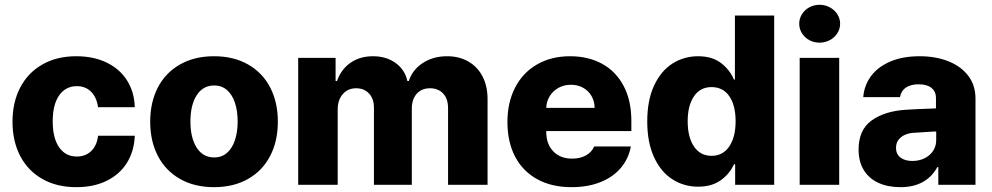

<svg xmlns="http://www.w3.org/2000/svg" viewBox="-20 -772 4143 802"><path d="M32.2 -263.7Q32.2 -344.7 64.5 -406.5Q96.7 -468.3 157 -502.7Q217.3 -537.1 298.8 -537.1Q370.6 -537.1 425.3 -510.7Q480 -484.4 510.5 -436.3Q541 -388.2 543 -324.2H389.6Q383.8 -365.2 360.6 -388.7Q337.4 -412.1 300.8 -412.1Q254.4 -412.1 227.3 -373.8Q200.2 -335.4 200.2 -265.6Q200.2 -194.8 227.1 -156.5Q253.9 -118.2 300.8 -118.2Q336.9 -118.2 360.8 -140.9Q384.8 -163.6 389.6 -205.1H543Q540.5 -140.6 510.3 -92Q480 -43.5 425.8 -16.8Q371.6 9.8 298.8 9.8Q216.8 9.8 156.5 -24.7Q96.2 -59.1 64.2 -120.8Q32.2 -182.6 32.2 -263.7Z M607.4 -263.7Q607.4 -345.2 639.6 -407Q671.9 -468.8 732.2 -502.9Q792.5 -537.1 874 -537.1Q955.6 -537.1 1015.9 -502.9Q1076.2 -468.8 1108.4 -407Q1140.6 -345.2 1140.6 -263.7Q1140.6 -182.1 1108.4 -120.4Q1076.2 -58.6 1015.9 -24.4Q955.6 9.8 874 9.8Q792.5 9.8 732.2 -24.4Q671.9 -58.6 639.6 -120.4Q607.4 -182.1 607.4 -263.7ZM972.7 -264.6Q972.7 -309.1 961.2 -343.3Q949.7 -377.4 927.7 -396.2Q905.8 -415 875 -415Q827.6 -415 801.5 -374Q775.4 -333 775.4 -264.6Q775.4 -196.3 801.5 -155.3Q827.6 -114.3 875 -114.3Q905.8 -114.3 927.7 -133.1Q949.7 -151.9 961.2 -186Q972.7 -220.2 972.7 -264.6Z M1225.6 -530.3H1381.8V-433.6H1387.7Q1404.8 -482.4 1444.1 -509.8Q1483.4 -537.1 1538.1 -537.1Q1593.3 -537.1 1632.3 -509Q1671.4 -481 1681.6 -433.6H1687.5Q1703.1 -481 1746.3 -509Q1789.6 -537.1 1847.7 -537.1Q1897.5 -537.1 1935.8 -515.4Q1974.1 -493.7 1995.4 -453.1Q2016.6 -412.6 2016.6 -357.4V0H1851.6V-320.3Q1851.6 -359.9 1830.8 -381.6Q1810.1 -403.3 1776.4 -403.3Q1740.7 -403.3 1720.5 -380.1Q1700.2 -356.9 1700.2 -318.4V0H1542V-322.3Q1542 -359.4 1521.5 -381.3Q1501 -403.3 1467.8 -403.3Q1433.1 -403.3 1411.9 -378.9Q1390.6 -354.5 1390.6 -314.5V0H1225.6Z M2099.6 -262.7Q2099.6 -344.2 2131.8 -406.5Q2164.1 -468.8 2223.4 -502.9Q2282.7 -537.1 2361.3 -537.1Q2436.5 -537.1 2494.4 -505.9Q2552.2 -474.6 2584.7 -413.6Q2617.2 -352.5 2617.2 -266.6V-224.6H2261.7V-221.7Q2261.7 -170.4 2291 -139.9Q2320.3 -109.4 2370.1 -109.4Q2403.3 -109.4 2427.5 -122.8Q2451.7 -136.2 2461.9 -160.2H2615.2Q2605.5 -108.4 2572.8 -70.1Q2540 -31.7 2487.5 -11Q2435.1 9.8 2367.2 9.8Q2284.7 9.8 2224.4 -23.2Q2164.1 -56.2 2131.8 -117.4Q2099.6 -178.7 2099.6 -262.7ZM2463.9 -321.3Q2463.4 -349.1 2450.7 -371.1Q2438 -393.1 2415.5 -405.5Q2393.1 -418 2365.2 -418Q2336.4 -418 2313.2 -405.3Q2290 -392.6 2276.4 -370.6Q2262.7 -348.6 2261.7 -321.3Z M2683.6 -264.6Q2683.6 -354 2712.6 -415.5Q2741.7 -477.1 2789.8 -507.1Q2837.9 -537.1 2895.5 -537.1Q2954.1 -537.1 2991 -509.3Q3027.8 -481.4 3045.9 -439.5H3049.8V-707H3213.9V0H3050.8V-85.9H3045.9Q3027.8 -45.4 2990.2 -18.8Q2952.6 7.8 2896.5 7.8Q2836.4 7.8 2788.1 -23.4Q2739.7 -54.7 2711.7 -116.2Q2683.6 -177.7 2683.6 -264.6ZM3052.7 -265.6Q3052.7 -332 3026.4 -370.1Q3000 -408.2 2952.1 -408.2Q2904.8 -408.2 2878.7 -369.6Q2852.5 -331.1 2852.5 -265.6Q2852.5 -198.7 2878.9 -159.9Q2905.3 -121.1 2952.1 -121.1Q2999.5 -121.1 3026.1 -160.2Q3052.7 -199.2 3052.7 -265.6Z M3320.3 -530.3H3485.4V0H3320.3ZM3318.4 -672.9Q3318.4 -694.3 3329.8 -712.6Q3341.3 -731 3360.8 -741.5Q3380.4 -752 3403.3 -752Q3426.3 -752 3446 -741.5Q3465.8 -731 3477.5 -712.6Q3489.3 -694.3 3489.3 -672.9Q3489.3 -651.4 3477.5 -633.1Q3465.8 -614.7 3446 -604.2Q3426.3 -593.8 3403.3 -593.8Q3380.4 -593.8 3360.8 -604.2Q3341.3 -614.7 3329.8 -633.1Q3318.4 -651.4 3318.4 -672.9Z M3762.7 -313.5Q3806.6 -316.4 3870.1 -318.4Q3877.9 -319.3 3889.6 -319.3V-362.3Q3889.6 -390.1 3870.6 -405Q3851.6 -419.9 3817.4 -419.9Q3784.2 -419.9 3764.2 -406.2Q3744.1 -392.6 3739.3 -366.2H3585.9Q3589.4 -414.1 3617.4 -452.9Q3645.5 -491.7 3697.5 -514.4Q3749.5 -537.1 3821.3 -537.1Q3887.7 -537.1 3940.7 -516.4Q3993.7 -495.6 4024.2 -455.8Q4054.7 -416 4054.7 -360.4V0H3899.4V-74.2H3895.5Q3873 -33.2 3834.5 -11.7Q3795.9 9.8 3741.2 9.8Q3689.5 9.8 3650.1 -7.8Q3610.8 -25.4 3588.6 -60.8Q3566.4 -96.2 3566.4 -147.5Q3566.4 -229.5 3620.6 -268.6Q3674.8 -307.6 3762.7 -313.5ZM3791 -99.6Q3818.8 -99.6 3841.8 -110.8Q3864.7 -122.1 3877.9 -142.3Q3891.1 -162.6 3890.6 -188.5V-222.7H3880.9L3790 -216.8Q3758.8 -212.9 3740.7 -196.5Q3722.7 -180.2 3722.7 -154.3Q3722.7 -127.9 3741.5 -113.8Q3760.3 -99.6 3791 -99.6Z"/></svg>

Font: Pretendard JP ExtraBold
Style: Regular
Weight: 800
Designer: Base glyphs from Inter by Rasmus Andersson; Hangeul glyphs from Noto Sans CJK(Source Han Sans) by Jang Soo-young and Kan
Foundry: Kil Hyung-jin
Version: Version 1.309